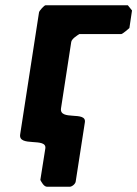

<svg xmlns="http://www.w3.org/2000/svg" viewBox="-20 -540 524 733"><path d="M160 173H246C255 173 268 162 269 153L304 -73C311 -118 205 -77 213 -127L252 -380C254 -392 275 -405 283 -410H443C448 -410 472 -431 474 -433L484 -500L468 -520H154C149 -520 130 -499 129 -493L57 -27C49 23 160 -17 153 27L134 147C138 154 147 173 160 173Z"/></svg>

Font: Asimov Print
Style: CIt
Weight: 500
Designer: Google
Version: Version 2.000980: 2014